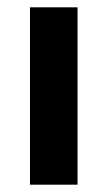

<svg xmlns="http://www.w3.org/2000/svg" viewBox="-20 -505 296 525"><path d="M192 -485V0H62V-485Z"/></svg>

Font: Palanquin
Style: Bold
Weight: 700
Designer: Pria Ravichandran
Version: Version 1.0.4